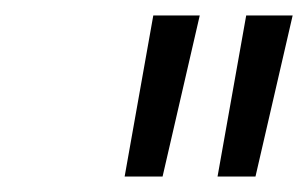

<svg xmlns="http://www.w3.org/2000/svg" viewBox="-20 -720 398 248"><path d="M298 -700H358L310 -492H261ZM178 -700H238L190 -492H141Z"/></svg>

Font: Overused Grotesk Book
Style: Italic
Weight: 350
Italic angle: -10°
Version: Version 0.003